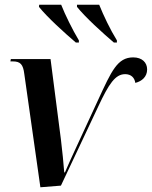

<svg xmlns="http://www.w3.org/2000/svg" viewBox="-20 -786 643 813"><path d="M301 -606H314V-615C287 -660 256 -723 239 -766H146L145 -757C179 -714 254 -646 301 -606ZM462 -606H475V-615C447 -660 418 -721 400 -766H306V-757C341 -713 415 -646 462 -606ZM83 -472 151 7 238 0 396 -335C441 -431 468 -472 510 -472C536 -472 550 -456 553 -435C581 -442 603 -461 603 -492C603 -521 582 -543 544 -543C477 -543 452 -485 396 -364L299 -154C283 -120 268 -86 255 -56H252C249 -94 244 -147 238 -195L194 -536H26L24 -526H34C66 -526 78 -514 83 -472Z"/></svg>

Font: Noto Serif Display SemiCondensed SemiBold
Style: Italic
Weight: 600
Width: 4
Italic angle: -12°
Designer: Monotype Design Team
Foundry: Monotype Imaging Inc.
Version: Version 2.009